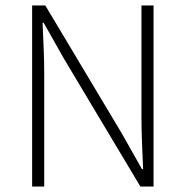

<svg xmlns="http://www.w3.org/2000/svg" viewBox="-20 -679 676 699"><path d="M97 0V-659H145L423 -194L497 -63H501Q499 -111 497 -159Q495 -207 495 -255V-659H539V0H491L213 -465L139 -596H135Q137 -548 139 -502.5Q141 -457 141 -409V0Z"/></svg>

Font: TypoPRO Source Sans Pro
Style: Regular
Weight: 300
Designer: Paul D. Hunt
Foundry: Adobe Systems Incorporated
Version: Version 2.020;PS 2.000;hotconv 1.0.86;makeotf.lib2.5.63406